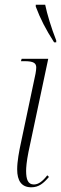

<svg xmlns="http://www.w3.org/2000/svg" viewBox="-20 -786 259 816"><path d="M210 -606H219V-614C198 -667 180 -727 172 -766H132V-758C152 -705 174 -662 210 -606ZM113 10C145 10 165 -7 188 -34L181 -41C161 -15 143 -2 124 -2C99 -2 91 -23 91 -60C91 -74 93 -100 101 -140L185 -536H72L69 -526H84C124 -526 134 -517 134 -499C134 -493 133 -484 131 -473L70 -184C61 -143 53 -100 53 -66C53 -17 72 10 113 10Z"/></svg>

Font: Noto Serif Display ExtraCondensed ExtraLight
Style: Italic
Weight: 200
Width: 2
Italic angle: -12°
Designer: Monotype Design Team
Foundry: Monotype Imaging Inc.
Version: Version 2.009